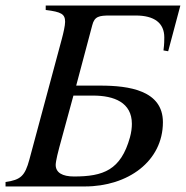

<svg xmlns="http://www.w3.org/2000/svg" viewBox="-48 -673 671 693"><path d="M603 -653H117V-637C174 -630 187 -622 187 -594C187 -581 181 -554 175 -532L58 -97C42 -38 27 -24 -28 -16V0H258C414 0 540 -91 540 -232C540 -347 417 -364 314 -364H227L285 -582C293 -614 310 -617 349 -617H442C509 -617 545 -590 545 -538C545 -509 543 -502 542 -491L559 -488ZM217 -328H288C364 -328 428 -303 428 -226C428 -212 426 -195 421 -177C388 -59 325 -36 219 -36C177 -36 153 -50 153 -78C153 -91 164 -135 166 -141Z"/></svg>

Font: XITS
Style: Italic
Weight: 400
Italic angle: -16.33°
Designer: MicroPress Inc., with final additions and corrections provided by Coen Hoffman, Elsevier (retired)
Version: Version 1.107